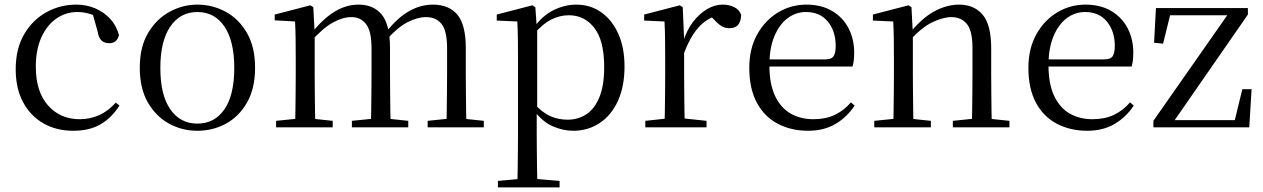

<svg xmlns="http://www.w3.org/2000/svg" viewBox="-20 -551 5468 831"><path d="M297 15Q224 15 168 -17Q112 -49 80 -108.5Q48 -168 48 -251Q48 -341 85 -403.5Q122 -466 181.5 -498.5Q241 -531 310 -531Q355 -531 393 -514.5Q431 -498 457.5 -469Q484 -440 495 -399Q486 -364 453 -364Q432 -364 419.5 -375.5Q407 -387 403 -413L378 -502L428 -462Q397 -482 370 -490.5Q343 -499 315 -499Q264 -499 223 -470Q182 -441 158.5 -388Q135 -335 135 -262Q135 -154 188 -94.5Q241 -35 325 -35Q370 -35 409 -52.5Q448 -70 481 -107L497 -94Q464 -42 416 -13.5Q368 15 297 15Z M834 15Q768 15 711.5 -16Q655 -47 620 -107.5Q585 -168 585 -258Q585 -348 621 -408.5Q657 -469 714 -500Q771 -531 834 -531Q899 -531 956 -500.5Q1013 -470 1048.5 -409Q1084 -348 1084 -258Q1084 -168 1049 -107Q1014 -46 957.5 -15.5Q901 15 834 15ZM834 -16Q909 -16 951.5 -78Q994 -140 994 -257Q994 -373 951.5 -436Q909 -499 834 -499Q760 -499 717 -436Q674 -373 674 -257Q674 -140 717 -78Q760 -16 834 -16Z M1175 0V-28L1283 -39H1316L1420 -28V0ZM1257 0Q1258 -24 1258.5 -65Q1259 -106 1259.5 -150.5Q1260 -195 1260 -229V-290Q1260 -341 1259.5 -381Q1259 -421 1257 -458L1169 -463V-488L1323 -528L1336 -520L1342 -406V-403V-229Q1342 -195 1342.5 -150.5Q1343 -106 1343.5 -65Q1344 -24 1345 0ZM1503 0V-28L1611 -39H1644L1747 -28V0ZM1585 0Q1586 -24 1586.5 -64.5Q1587 -105 1587.5 -149.5Q1588 -194 1588 -229V-342Q1588 -416 1564.5 -446.5Q1541 -477 1501 -477Q1463 -477 1420 -453Q1377 -429 1325 -371L1316 -406H1327Q1376 -468 1426.5 -499.5Q1477 -531 1532 -531Q1597 -531 1632.5 -487.5Q1668 -444 1668 -342V-229Q1668 -194 1668.5 -149.5Q1669 -105 1669.5 -64.5Q1670 -24 1671 0ZM1831 0V-28L1937 -39H1970L2074 -28V0ZM1911 0Q1913 -24 1913.5 -64.5Q1914 -105 1914.5 -149.5Q1915 -194 1915 -229V-342Q1915 -418 1891 -447.5Q1867 -477 1824 -477Q1787 -477 1744 -455Q1701 -433 1651 -377L1640 -413H1652Q1700 -474 1750 -502.5Q1800 -531 1854 -531Q1923 -531 1959.5 -487.5Q1996 -444 1996 -343V-229Q1996 -194 1996.5 -149.5Q1997 -105 1997.5 -64.5Q1998 -24 1999 0Z M2135 260V232L2246 222H2283L2402 232V260ZM2219 260Q2220 226 2220.5 185.5Q2221 145 2221.5 103.5Q2222 62 2222 27V-287Q2222 -338 2221.5 -379.5Q2221 -421 2219 -458L2130 -462V-488L2284 -528L2297 -520L2303 -435L2305 -430V-79L2303 -69V27Q2303 61 2303.5 102.5Q2304 144 2304.5 185Q2305 226 2306 260ZM2461 15Q2416 15 2371 -5Q2326 -25 2288 -77H2275L2289 -105Q2327 -64 2361.5 -48.5Q2396 -33 2437 -33Q2481 -33 2516.5 -55.5Q2552 -78 2573.5 -128.5Q2595 -179 2595 -261Q2595 -375 2552.5 -430Q2510 -485 2442 -485Q2404 -485 2367 -467Q2330 -449 2285 -398L2275 -425H2286Q2325 -482 2374.5 -506.5Q2424 -531 2474 -531Q2535 -531 2582 -498Q2629 -465 2656 -405Q2683 -345 2683 -263Q2683 -177 2654.5 -114.5Q2626 -52 2575.5 -18.5Q2525 15 2461 15Z M2773 0V-28L2884 -40H2925L3038 -28V0ZM2856 0Q2857 -24 2857.5 -65Q2858 -106 2858.5 -150.5Q2859 -195 2859 -229V-289Q2859 -341 2858.5 -381Q2858 -421 2856 -458L2768 -462V-488L2922 -528L2935 -520L2941 -379V-378V-229Q2941 -195 2941.5 -150.5Q2942 -106 2942.5 -65Q2943 -24 2944 0ZM2940 -319 2919 -371H2937Q2952 -420 2979 -455.5Q3006 -491 3039.5 -511Q3073 -531 3108 -531Q3137 -531 3159 -519.5Q3181 -508 3188 -486Q3187 -459 3175 -444Q3163 -429 3136 -429Q3117 -429 3102 -438.5Q3087 -448 3070 -467L3047 -489L3092 -487Q3040 -473 3003.5 -432.5Q2967 -392 2940 -319Z M3478 15Q3405 15 3347 -15Q3289 -45 3256 -106Q3223 -167 3223 -257Q3223 -341 3257.5 -402.5Q3292 -464 3348 -497.5Q3404 -531 3470 -531Q3535 -531 3581.5 -503.5Q3628 -476 3652.5 -429Q3677 -382 3677 -323Q3677 -287 3670 -263H3262V-294H3552Q3579 -294 3588 -308Q3597 -322 3597 -352Q3597 -416 3563 -457.5Q3529 -499 3468 -499Q3424 -499 3388 -471.5Q3352 -444 3331 -392.5Q3310 -341 3310 -269Q3310 -188 3334.5 -136Q3359 -84 3402 -59.5Q3445 -35 3500 -35Q3553 -35 3592.5 -53.5Q3632 -72 3663 -108L3679 -94Q3646 -44 3596 -14.5Q3546 15 3478 15Z M3764 0V-28L3872 -39H3905L4009 -28V0ZM3846 0Q3847 -24 3847.5 -65Q3848 -106 3848.5 -150.5Q3849 -195 3849 -229V-289Q3849 -341 3848.5 -381Q3848 -421 3846 -458L3758 -462V-488L3912 -528L3925 -520L3931 -403V-402V-229Q3931 -195 3931.5 -150.5Q3932 -106 3932.5 -65Q3933 -24 3934 0ZM4104 0V-28L4211 -39H4244L4349 -28V0ZM4186 0Q4187 -24 4187.5 -64.5Q4188 -105 4188.5 -149.5Q4189 -194 4189 -229V-344Q4189 -418 4164.5 -447.5Q4140 -477 4097 -477Q4063 -477 4016 -455Q3969 -433 3914 -372L3906 -406H3916Q3970 -473 4024 -502Q4078 -531 4131 -531Q4196 -531 4233 -487.5Q4270 -444 4270 -342V-229Q4270 -194 4270.5 -149.5Q4271 -105 4271.5 -64.5Q4272 -24 4273 0Z M4686 15Q4613 15 4555 -15Q4497 -45 4464 -106Q4431 -167 4431 -257Q4431 -341 4465.5 -402.5Q4500 -464 4556 -497.5Q4612 -531 4678 -531Q4743 -531 4789.5 -503.5Q4836 -476 4860.5 -429Q4885 -382 4885 -323Q4885 -287 4878 -263H4470V-294H4760Q4787 -294 4796 -308Q4805 -322 4805 -352Q4805 -416 4771 -457.5Q4737 -499 4676 -499Q4632 -499 4596 -471.5Q4560 -444 4539 -392.5Q4518 -341 4518 -269Q4518 -188 4542.5 -136Q4567 -84 4610 -59.5Q4653 -35 4708 -35Q4761 -35 4800.5 -53.5Q4840 -72 4871 -108L4887 -94Q4854 -44 4804 -14.5Q4754 15 4686 15Z M4972 0V-28L5305 -504V-476L5297 -485H5167H5019L5049 -504L5014 -362L4975 -366L4983 -516H5381V-488L5051 -12L5057 -51L5058 -31H5193H5346L5320 -13L5357 -165H5397L5387 0Z"/></svg>

Font: Noto Serif JP ExtraLight
Style: Regular
Weight: 400
Version: Version 2.003-H1;hotconv 1.1.1;makeotfexe 2.6.0